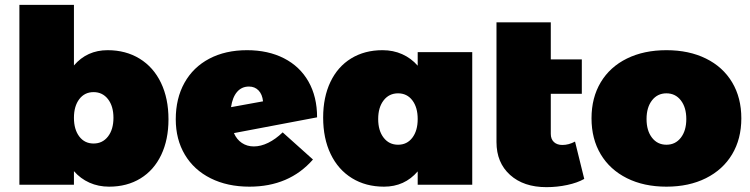

<svg xmlns="http://www.w3.org/2000/svg" viewBox="-20 -762 3093 792"><path d="M675 -270Q675 -186 645 -123Q615 -60 559.5 -26Q504 8 430 8Q386 8 349 -8.5Q312 -25 285 -56V0H60V-742H285V-492Q339 -555 424 -555Q499 -555 556 -520Q613 -485 644 -420.5Q675 -356 675 -270ZM448 -276Q448 -324 425.5 -353Q403 -382 366 -382Q329 -382 307 -353Q285 -324 285 -276Q285 -228 307 -199Q329 -170 366 -170Q403 -170 425.5 -199Q448 -228 448 -276Z M1146 -216 1271 -104Q1173 8 1009 8Q918 8 849 -26.5Q780 -61 742.5 -124Q705 -187 705 -270Q705 -356 741 -420.5Q777 -485 843.5 -520Q910 -555 999 -555Q1086 -555 1151.5 -521.5Q1217 -488 1252.5 -425.5Q1288 -363 1288 -278L945 -213Q956 -187 977.5 -172.5Q999 -158 1027 -158Q1056 -158 1086.5 -173Q1117 -188 1146 -216ZM933 -320 1065 -344Q1062 -373 1046.5 -389Q1031 -405 1007 -405Q977 -405 958 -383Q939 -361 933 -320Z M1928 -547V0H1703V-55Q1649 8 1564 8Q1489 8 1432 -27Q1375 -62 1344 -126.5Q1313 -191 1313 -277Q1313 -361 1343 -424Q1373 -487 1428.5 -521Q1484 -555 1558 -555Q1602 -555 1639 -538.5Q1676 -522 1703 -491V-547ZM1703 -271Q1703 -319 1681 -348Q1659 -377 1622 -377Q1585 -377 1562.5 -348Q1540 -319 1540 -271Q1540 -223 1562.5 -194Q1585 -165 1622 -165Q1659 -165 1681 -194Q1703 -223 1703 -271Z M2390 -24Q2362 -8 2320 1Q2278 10 2234 10Q2140 10 2084 -40.5Q2028 -91 2028 -176V-670H2252V-517H2380V-375H2252V-210Q2252 -188 2265 -176Q2278 -164 2300 -164Q2326 -164 2352 -178Z M3038 -274Q3038 -189 3000 -125.5Q2962 -62 2892 -27Q2822 8 2729 8Q2636 8 2566 -27Q2496 -62 2458 -125.5Q2420 -189 2420 -274Q2420 -359 2458 -422.5Q2496 -486 2566 -520.5Q2636 -555 2729 -555Q2822 -555 2892 -520.5Q2962 -486 3000 -422.5Q3038 -359 3038 -274ZM2647 -271Q2647 -223 2669.5 -194Q2692 -165 2729 -165Q2766 -165 2788.5 -194Q2811 -223 2811 -271Q2811 -319 2788.5 -348Q2766 -377 2729 -377Q2692 -377 2669.5 -348Q2647 -319 2647 -271Z"/></svg>

Font: TypoPRO Montserrat Alternates
Style: Regular
Weight: 900
Designer: Julieta Ulanovsky
Foundry: Julieta Ulanovsky
Version: Version 6.001